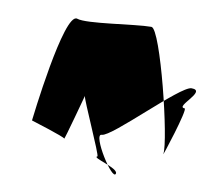

<svg xmlns="http://www.w3.org/2000/svg" viewBox="-69 -737 827 750"><g transform="rotate(10 344.0 -362.5)"><path d="M77 -218C77 -218 127 -658 182 -640C221 -626 407 -659 473 -659C510 -659 615 -231 605 -178C602 -162 669 -368 656 -368C615 -368 733 -450 669 -450C625 -450 395 -210 355 -210C319 -210 429 -35 436 -71C440 -94 330 -116 353 -124C360 -126 262 -338 264 -348C267 -360 213 -158 213 -170C213 -176 77 -218 77 -218Z"/></g></svg>

Font: Recovery
Style: Obl
Weight: 400
Version: Version 0.27